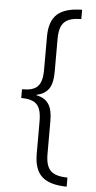

<svg xmlns="http://www.w3.org/2000/svg" viewBox="-59 -751 472 946"><g transform="rotate(5 177.0 -278.5)"><path d="M308 159V114C229 113 200 85 200 5V-156C200 -229 178 -265 120 -277V-279C177 -291 200 -326 200 -399V-562C200 -643 231 -669 308 -670V-716C196 -714 147 -672 147 -568V-406C147 -321 116 -300 47 -300V-257C120 -256 147 -231 147 -149V10C147 117 198 157 308 159Z"/></g></svg>

Font: Noto Sans Khmer UI ExtraCondensed Light
Style: Regular
Weight: 300
Width: 2
Designer: Danh Hong and the Monotype Design Team
Foundry: Monotype Imaging Inc.
Version: Version 2.002